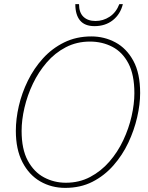

<svg xmlns="http://www.w3.org/2000/svg" viewBox="-20 -902 717 933"><path d="M297 11Q230 11 175.5 -20.5Q121 -52 89 -114Q57 -176 57 -266Q57 -324 71.5 -387Q86 -450 115.5 -510Q145 -570 189 -618.5Q233 -667 292 -696Q351 -725 424 -725Q487 -725 541 -696Q595 -667 628 -606.5Q661 -546 661 -450Q661 -395 646.5 -332Q632 -269 603.5 -208.5Q575 -148 531 -98Q487 -48 429 -18.5Q371 11 297 11ZM300 -14Q365 -14 418 -42Q471 -70 511.5 -116.5Q552 -163 579 -220.5Q606 -278 619.5 -337.5Q633 -397 633 -449Q633 -539 604 -594Q575 -649 526 -674.5Q477 -700 417 -700Q353 -700 300 -672.5Q247 -645 207 -598.5Q167 -552 140 -495.5Q113 -439 99 -379Q85 -319 85 -266Q85 -177 115 -121.5Q145 -66 194 -40Q243 -14 300 -14ZM439 -775Q392 -775 369 -802.5Q346 -830 346 -882H364Q364 -841 385.5 -820.5Q407 -800 444 -800Q481 -800 512.5 -820.5Q544 -841 560 -882H577Q565 -833 528.5 -804Q492 -775 439 -775Z"/></svg>

Font: Noto Serif Thin
Style: Italic
Weight: 100
Italic angle: -12°
Designer: Monotype Design Team
Foundry: Monotype Imaging Inc.
Version: Version 2.014; ttfautohint (v1.8.4.7-5d5b)